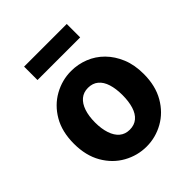

<svg xmlns="http://www.w3.org/2000/svg" viewBox="-216 -914 1063 1063"><g transform="rotate(-45 315.5 -382.5)"><path d="M316 14Q245 14 182 -21Q119 -56 80.5 -122.5Q42 -189 42 -282Q42 -376 80.5 -442Q119 -508 182 -543Q245 -578 316 -578Q369 -578 418.5 -558.5Q468 -539 506 -500.5Q544 -462 566.5 -407.5Q589 -353 589 -282Q589 -189 550.5 -122.5Q512 -56 449.5 -21Q387 14 316 14ZM316 -118Q352 -118 376 -138Q400 -158 411.5 -195.5Q423 -233 423 -282Q423 -332 411.5 -369Q400 -406 376 -426Q352 -446 316 -446Q281 -446 257 -426Q233 -406 220.5 -369Q208 -332 208 -282Q208 -233 220.5 -195.5Q233 -158 257 -138Q281 -118 316 -118ZM149 -674V-779H483V-674Z"/></g></svg>

Font: Noto Sans TC ExtraBold
Style: Regular
Weight: 800
Designer: Ryoko NISHIZUKA  (kana, bopomofo & ideographs); Paul D. Hunt (Latin, Greek & Cyrillic); Sandoll Communications , Soo-you
Foundry: Adobe
Version: Version 2.004-H2;hotconv 1.0.118;makeotfexe 2.5.65603